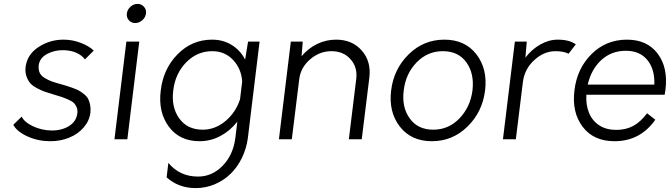

<svg xmlns="http://www.w3.org/2000/svg" viewBox="-20 -713 3437 983"><path d="M238 10Q176 10 122 -14Q68 -38 48 -74L91 -116Q105 -87 149 -66.5Q193 -46 242 -45Q295 -44 333 -67.5Q371 -91 376 -133Q378 -150 372.5 -163.5Q367 -177 358.5 -185.5Q350 -194 331 -202.5Q312 -211 299.5 -215.5Q287 -220 262 -227Q256 -229 252 -230Q225 -238 208 -244Q191 -250 168.5 -262Q146 -274 134.5 -287.5Q123 -301 115.5 -322.5Q108 -344 111 -370Q119 -434 177 -472Q235 -510 305 -510Q350 -510 392.5 -494Q435 -478 460 -454L415 -409Q380 -453 309 -456Q262 -458 222.5 -437.5Q183 -417 178 -378Q176 -356 183.5 -340Q191 -324 210 -313Q229 -302 245.5 -296Q262 -290 292 -282Q315 -275 325.5 -272Q336 -269 357 -261Q378 -253 388 -247Q398 -241 412 -229.5Q426 -218 432 -205.5Q438 -193 441.5 -175.5Q445 -158 443 -137Q438 -95 409 -61Q380 -27 335 -8.5Q290 10 238 10Z M672 -595Q652 -595 639.5 -609.5Q627 -624 629.5 -644Q632 -664 648 -678.5Q664 -693 684 -693Q704 -693 717 -678.5Q730 -664 727.5 -644Q725 -624 708.5 -609.5Q692 -595 672 -595ZM566 0 627 -500H693L632 0Z M1250 -500H1309L1249 -7Q1242 47 1219 94.5Q1196 142 1161.5 176Q1127 210 1080.5 230Q1034 250 982 250Q894 250 833 195L842 121Q900 191 994 191Q1066 191 1120 135.5Q1174 80 1185 -7L1195 -90Q1158 -43 1108 -16.5Q1058 10 1002 10Q899 10 844 -65Q789 -140 803 -250Q816 -361 889.5 -435.5Q963 -510 1066 -510Q1122 -510 1166 -483Q1210 -456 1235 -408ZM1018 -49Q1081 -49 1134 -93Q1187 -137 1209 -205L1220 -296Q1215 -363 1172.5 -407Q1130 -451 1067 -451Q989 -451 933 -393.5Q877 -336 867 -250Q856 -165 897.5 -107Q939 -49 1018 -49Z M1701 -510Q1783 -510 1832 -454.5Q1881 -399 1871 -316L1832 0H1766L1804 -310Q1811 -369 1774.5 -410Q1738 -451 1677 -451Q1616 -451 1567.5 -409Q1519 -367 1512 -307L1474 0H1408L1469 -500H1530L1524 -425Q1557 -465 1603 -487.5Q1649 -510 1701 -510Z M2191 10Q2085 10 2027 -65Q1969 -140 1982.5 -250Q1996 -360 2072.5 -435Q2149 -510 2255 -510Q2361 -510 2419 -435Q2477 -360 2463.5 -250Q2450 -140 2373.5 -65Q2297 10 2191 10ZM2198 -49Q2277 -49 2332.5 -107Q2388 -165 2399 -250Q2409 -336 2368 -393.5Q2327 -451 2247 -451Q2169 -451 2113 -393.5Q2057 -336 2047 -250Q2036 -165 2077.5 -107Q2119 -49 2198 -49Z M2835 -510Q2895 -510 2928 -486L2891 -438Q2864 -451 2824 -451Q2765 -451 2715 -405Q2665 -359 2657 -292L2621 0H2555L2616 -500H2677L2670 -418Q2702 -460 2746 -485Q2790 -510 2835 -510Z M3387 -254Q3385 -237 3383 -228H2982Q2979 -175 2996 -134.5Q3013 -94 3048.5 -71Q3084 -48 3135 -48Q3184 -48 3221.5 -68Q3259 -88 3293 -133L3335 -100Q3258 10 3126 10Q3019 10 2963 -64Q2907 -138 2921 -250Q2934 -362 3008.5 -436Q3083 -510 3190 -510Q3293 -510 3347 -438.5Q3401 -367 3387 -254ZM3184 -453Q3110 -453 3058.5 -405.5Q3007 -358 2989 -280H3330Q3333 -358 3294.5 -405.5Q3256 -453 3184 -453Z"/></svg>

Font: Orkney Light
Style: LightItalic
Weight: 300
Designer: Samuel Oakes and Alfredo Marco Pradil
Foundry: Alfredo Marco Pradil
Version: 1.0; ttfautohint (v1.5)